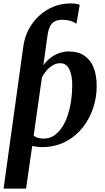

<svg xmlns="http://www.w3.org/2000/svg" viewBox="-20 -853 616 1127"><path d="M1 254 117 -581.5Q124.5 -635.5 149 -681.5Q173.5 -727.5 211 -761.5Q248.5 -795.5 295 -814.2Q341.5 -833 393 -833Q410 -833 424.2 -831Q438.5 -829 448 -825L428.5 -713.5Q411.5 -725.5 391 -731.2Q370.5 -737 345.5 -737Q320 -737 302.5 -728.2Q285 -719.5 274.5 -699.8Q264 -680 259 -646L234.5 -470Q250 -492 272.8 -510.5Q295.5 -529 323.8 -540Q352 -551 385 -551Q437 -551 473.5 -527.2Q510 -503.5 528.8 -458Q547.5 -412.5 547.5 -347Q547.5 -279 525.5 -215Q503.5 -151 461.8 -100Q420 -49 360.2 -19.2Q300.5 10.5 225 10.5Q211.5 10.5 197 8.5Q182.5 6.5 169 4L133 254ZM235 -39.5Q271 -39.5 298.5 -58.2Q326 -77 346 -108.8Q366 -140.5 379 -181Q392 -221.5 398 -265.8Q404 -310 404 -353Q404 -411 386.8 -446.5Q369.5 -482 333 -482Q310.5 -482 289.5 -469.5Q268.5 -457 252.2 -437.8Q236 -418.5 226 -398.5L177.5 -56.5Q188 -48.5 202.2 -44Q216.5 -39.5 235 -39.5Z"/></svg>

Font: Merriweather 60pt
Style: Bold Italic
Weight: 700
Italic angle: -7.8°
Version: Version 2.101